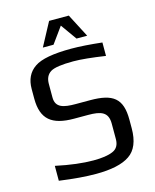

<svg xmlns="http://www.w3.org/2000/svg" viewBox="-124 -914 816 1008"><g transform="rotate(-15 284.5 -410.0)"><path d="M341 -372H263C198 -372 154 -381 154 -437V-511C154 -540 164 -561 185 -574C205 -586 246 -592 308 -592C350 -592 408 -586 482 -575V-648C417 -655 362 -659 315 -659C218 -659 151 -647 115 -622C78 -597 60 -559 60 -508V-456C60 -343 115 -300 235 -300H311C381 -300 419 -287 419 -224V-140C419 -109 407 -88 383 -78C358 -67 323 -62 277 -62C220 -62 152 -70 73 -87V-6C152 5 218 10 271 10C354 10 416 -3 455 -30C494 -56 514 -104 514 -173V-220C514 -336 465 -372 341 -372ZM173 -703H231L294 -790L356 -703H414L348 -830H241Z"/></g></svg>

Font: Gamestation Text
Style: Bold
Weight: 400
Designer: Jonas Hecksher
Foundry: Jonas Hecksher, Playtypeª, e-types AS
Version: Version 1.003